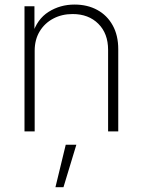

<svg xmlns="http://www.w3.org/2000/svg" viewBox="-20 -568 617 830"><path d="M129.9 -348.6V0H85.9V-541H128.9V-418.9H120.1Q140.1 -485.4 190.2 -516.8Q240.2 -548.3 302.2 -548.3Q357.9 -548.3 400.4 -525.1Q442.9 -502 467 -458.7Q491.2 -415.5 491.2 -355V0H447.3V-352.5Q447.3 -423.3 405 -465.3Q362.8 -507.3 293.9 -507.3Q247.1 -507.3 210 -487.5Q172.9 -467.8 151.4 -432.1Q129.9 -396.5 129.9 -348.6ZM219.7 241.2 264.2 57.6H310.1L254.4 241.2Z"/></svg>

Font: Inter 17pt ExtraLight
Style: Regular
Weight: 250
Version: Version 4.001;git-66647c0bb